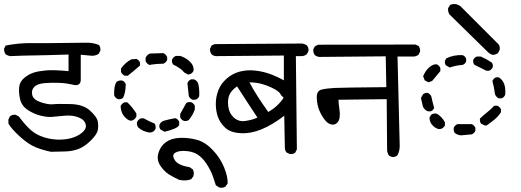

<svg xmlns="http://www.w3.org/2000/svg" viewBox="-22 -770 2542 937"><path d="M226.6 -29.3Q187.5 -37.1 152.3 -51.3Q117.2 -65.4 76.2 -102.5Q35.2 -139.6 19.5 -166L18.6 -185.5L26.4 -202.1Q36.1 -210.9 53.7 -210L69.3 -202.1Q95.7 -167 119.1 -144Q142.6 -121.1 168.5 -109.4Q194.3 -97.7 224.6 -92.3Q254.9 -86.9 287.1 -89.4Q319.3 -91.8 344.7 -102.5Q370.1 -113.3 384.8 -128.4Q399.4 -143.6 397 -159.2Q394.5 -174.8 382.3 -185.1Q370.1 -195.3 347.2 -201.7Q324.2 -208 290.5 -205.1Q256.8 -202.1 233.4 -199.7Q210 -197.3 176.3 -205.6Q142.6 -213.9 112.8 -233.9Q83 -253.9 75.7 -287.1Q68.4 -320.3 71.8 -346.7Q75.2 -373 97.2 -390.6Q119.1 -408.2 142.1 -415.5Q165 -422.9 201.7 -426.3Q238.3 -429.7 312.5 -422.9V-503.9Q192.4 -500 141.6 -499.5Q90.8 -499 27.3 -496.1Q15.6 -498 5.9 -504.9Q-2.9 -515.6 -2 -533.2L5.9 -547.9Q72.3 -560.5 129.9 -559.6Q187.5 -558.6 390.6 -561.5Q428.7 -563.5 460 -550.8Q469.7 -541 467.8 -523.4L460 -507.8Q445.3 -497.1 424.8 -498L372.1 -502.9V-378.9Q370.1 -347.7 334 -356.4Q301.8 -364.3 266.1 -365.7Q230.5 -367.2 195.3 -364.3Q160.2 -361.3 145 -345.7Q129.9 -330.1 135.3 -306.6Q140.6 -283.2 177.2 -271Q213.9 -258.8 236.3 -261.2Q258.8 -263.7 321.3 -262.2Q383.8 -260.7 417 -230.5Q450.2 -200.2 454.6 -179.7Q459 -159.2 455.6 -136.7Q452.1 -114.3 420.4 -83.5Q388.7 -52.7 358.4 -42Q328.1 -31.2 293.5 -30.8Q258.8 -30.3 226.6 -29.3Z M1046.9 144.5 1031.2 133.8Q1023.4 108.4 1014.2 83.5Q1004.9 58.6 985.4 28.8Q965.8 -1 941.9 -16.1Q918 -31.2 883.3 -33.2Q848.6 -35.2 832 -23.9Q815.4 -12.7 831.5 12.2Q847.7 37.1 903.3 45.9L918.9 56.6Q926.8 71.3 921.9 89.8L911.1 104.5Q883.8 115.2 851.6 107.4Q826.2 95.7 803.7 82Q781.2 68.4 761.2 39.6Q741.2 10.7 751 -22.9Q760.7 -56.6 787.6 -76.2Q814.5 -95.7 856.9 -97.2Q899.4 -98.6 939.9 -87.4Q980.5 -76.2 1017.1 -37.1Q1053.7 2 1072.3 48.3Q1090.8 94.7 1088.9 126L1078.1 140.6Q1064.5 149.4 1046.9 144.5ZM709 -123Q675.8 -127 652.3 -148.4Q644.5 -159.2 646.5 -173.8Q652.3 -186.5 665 -192.4H679.7Q705.1 -177.7 732.4 -167Q739.3 -157.2 737.3 -142.6Q732.4 -129.9 719.7 -125ZM781.2 -127 761.7 -137.7Q753.9 -146.5 755.9 -161.1Q762.7 -175.8 777.3 -180.7Q804.7 -188.5 834 -193.4Q846.7 -188.5 852.5 -175.8V-159.2Q842.8 -141.6 781.2 -127ZM876 -179.7Q863.3 -184.6 857.4 -197.3V-213.9L886.7 -266.6Q895.5 -273.4 910.2 -271.5Q922.9 -266.6 928.7 -253.9V-235.4Q918.9 -208 899.4 -184.6Q890.6 -177.7 876 -179.7ZM616.2 -180.7Q601.6 -182.6 585 -201.2Q568.4 -219.7 566.4 -252Q572.3 -264.6 585 -270.5H599.6Q625 -246.1 643.6 -215.8V-201.2Q637.7 -188.5 625 -182.6ZM918 -283.2Q905.3 -288.1 899.4 -300.8L892.6 -364.3Q897.5 -377 910.2 -382.8H924.8Q939.5 -377 945.3 -362.3Q952.1 -334 950.2 -300.8Q945.3 -288.1 931.6 -283.2ZM553.7 -286.1Q540 -292 535.2 -304.7Q533.2 -351.6 546.9 -370.1Q557.6 -378.9 574.2 -377Q586.9 -372.1 591.8 -359.4Q590.8 -315.4 578.1 -292Q568.4 -284.2 553.7 -286.1ZM586.9 -400.4Q574.2 -406.2 568.4 -418.9V-435.5Q588.9 -464.8 619.1 -480.5L643.6 -482.4Q656.2 -477.5 661.1 -464.8V-450.2Q633.8 -425.8 601.6 -400.4ZM895.5 -406.2 876 -417Q866.2 -433.6 823.2 -455.1Q815.4 -464.8 817.4 -478.5Q823.2 -491.2 835.9 -497.1H857.4Q884.8 -488.3 904.8 -469.2Q924.8 -450.2 922.9 -425.8Q918 -413.1 905.3 -408.2ZM707 -453.1Q694.3 -459 688.5 -471.7V-488.3Q696.3 -503.9 710 -508.8L775.4 -510.7Q788.1 -504.9 793.9 -491.2V-477.5Q788.1 -464.8 775.4 -459Q741.2 -459 707 -453.1Z M1392.6 -18.6 1377 -25.4Q1369.1 -34.2 1368.2 -46.9L1365.2 -205.1Q1306.6 -160.2 1253.9 -138.7Q1201.2 -117.2 1151.4 -120.1Q1101.6 -123 1076.2 -147.5Q1050.8 -171.9 1041 -200.7Q1031.2 -229.5 1031.2 -263.2Q1031.2 -296.9 1043.5 -329.1Q1055.7 -361.3 1084 -386.2Q1112.3 -411.1 1147.5 -420.4Q1182.6 -429.7 1221.2 -425.8Q1259.8 -421.9 1294.9 -409.2Q1330.1 -396.5 1363.3 -377.9V-499L1031.2 -496.1Q1019.5 -497.1 1010.7 -504.9Q1002 -515.6 1002.9 -532.2L1010.7 -547.9L1025.4 -554.7L1453.1 -557.6Q1464.8 -555.7 1475.6 -548.8Q1485.4 -537.1 1483.4 -520.5L1475.6 -505.9Q1463.9 -496.1 1449.2 -496.1H1421.9L1426.8 -41L1418.9 -25.4Q1409.2 -16.6 1392.6 -18.6ZM1234.4 -196.3Q1209 -234.4 1184.1 -272.5Q1159.2 -310.5 1134.8 -348.6Q1107.4 -329.1 1097.7 -307.6Q1087.9 -286.1 1091.8 -252Q1095.7 -217.8 1119.1 -196.3Q1142.6 -174.8 1175.8 -179.7Q1209 -184.6 1234.4 -196.3ZM1362.3 -293 1349.6 -305.7Q1343.8 -321.3 1317.4 -335.4Q1291 -349.6 1260.3 -358.9Q1229.5 -368.2 1195.3 -368.2Q1215.8 -329.1 1239.3 -293.5Q1262.7 -257.8 1287.1 -223.6Q1334 -250 1362.3 -293Z M1890.6 -3.9 1876 -10.7Q1868.2 -23.4 1867.2 -36.1L1865.2 -286.1L1629.9 -283.2Q1630.9 -258.8 1634.3 -237.8Q1637.7 -216.8 1635.7 -198.7Q1633.8 -180.7 1622.6 -169.9Q1611.3 -159.2 1594.7 -162.6Q1578.1 -166 1563 -185.1Q1547.9 -204.1 1536.6 -230.5Q1525.4 -256.8 1523.9 -292Q1522.5 -327.1 1547.9 -333Q1573.2 -338.9 1611.8 -340.8Q1650.4 -342.8 1863.3 -344.7L1860.4 -495.1L1536.1 -492.2Q1523.4 -494.1 1514.6 -501Q1505.9 -511.7 1506.8 -529.3L1514.6 -543.9L1530.3 -551.8L2004.9 -552.7L2020.5 -545.9Q2029.3 -534.2 2028.3 -518.6L2020.5 -502.9Q2009.8 -495.1 1998 -494.1H1918L1928.7 -57.6Q1928.7 -33.2 1918 -12.7Q1907.2 -2 1890.6 -3.9Z M2226.6 -109.4Q2210 -111.3 2197.3 -121.1Q2190.4 -131.8 2192.4 -146.5Q2197.3 -158.2 2210 -164.1H2280.3Q2293 -158.2 2297.9 -146.5V-131.8Q2293 -120.1 2280.3 -114.3ZM2121.1 -139.6Q2105.5 -142.6 2091.8 -155.3Q2073.2 -172.9 2074.2 -196.3L2081.1 -209Q2091.8 -217.8 2107.4 -215.8Q2119.1 -210.9 2130.9 -198.7Q2142.6 -186.5 2149.4 -172.9V-158.2Q2143.6 -146.5 2131.8 -141.6ZM2344.7 -157.2 2325.2 -167Q2318.4 -177.7 2320.3 -191.4Q2335.9 -207 2355 -221.7Q2374 -236.3 2389.6 -253.9H2405.3Q2417 -249 2422.9 -236.3V-222.7Q2410.2 -202.1 2391.1 -186.5Q2372.1 -170.9 2353.5 -158.2ZM2066.4 -226.6Q2048.8 -233.4 2042 -250L2032.2 -292L2043 -310.5Q2051.8 -317.4 2066.4 -316.4Q2078.1 -310.5 2083 -298.8Q2088.9 -271.5 2096.7 -243.2Q2091.8 -231.4 2080.1 -226.6ZM2412.1 -290Q2398.4 -296.9 2393.6 -310.5Q2389.6 -343.8 2380.9 -375Q2385.7 -386.7 2398.4 -392.6H2412.1Q2449.2 -370.1 2443.4 -307.6Q2438.5 -294.9 2425.8 -290ZM2069.3 -368.2 2050.8 -377.9 2043 -397.5Q2053.7 -424.8 2072.8 -441.4Q2091.8 -458 2109.4 -456.1Q2121.1 -451.2 2127 -438.5V-422.9L2086.9 -375ZM2351.6 -424.8 2293 -454.1Q2286.1 -462.9 2287.1 -476.6Q2293 -489.3 2304.7 -494.1H2324.2Q2351.6 -482.4 2377.9 -464.8Q2384.8 -456.1 2382.8 -442.4Q2377.9 -430.7 2365.2 -424.8ZM2172.9 -440.4 2154.3 -451.2Q2147.5 -460 2149.4 -473.6L2156.2 -485.4Q2192.4 -502.9 2235.4 -501Q2248 -496.1 2252.9 -483.4V-469.7Q2248 -458 2235.4 -453.1Q2203.1 -451.2 2172.9 -440.4ZM2383.8 -502Q2371.1 -504.9 2360.4 -514.6L2170.9 -700.2Q2163.1 -713.9 2165 -730.5L2174.8 -746.1Q2203.1 -757.8 2227.5 -737.3L2411.1 -553.7Q2419.9 -542 2416 -525.4L2407.2 -509.8Q2395.5 -502.9 2383.8 -502Z"/></svg>

Font: NaikaiFont
Style: Regular
Weight: 400
Version: Version 1.67